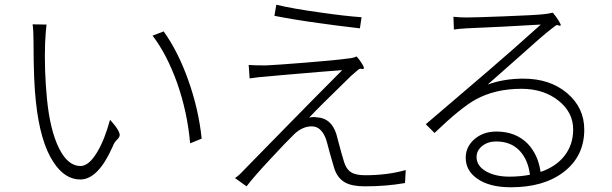

<svg xmlns="http://www.w3.org/2000/svg" viewBox="-20 -777 2590 813"><path d="M320 -17Q254 -17 206 -91Q150 -176 132 -346Q122 -434 122 -597Q122 -650 118 -674L177 -673Q173 -638 171 -595Q167 -481 179 -357Q192 -226 229.5 -150Q267 -74 321 -74Q356 -74 391 -132Q423 -185 446 -270Q493 -218 486 -200Q483 -192 476 -186Q464 -175 456 -154Q395 -17 320 -17ZM785 -170Q774 -300 730 -426Q686 -548 626 -626L673 -644Q734 -559 777 -438Q821 -315 834 -190Z M1024 12 975 -23Q992 -34 1011 -55Q1017 -61 1050 -95Q1139 -186 1196 -244Q1233 -281 1307 -357Q1402 -453 1429 -480Q1370 -476 1174 -459Q1124 -454 1109 -453Q1078 -451 1037 -445L1033 -502Q1054 -500 1106 -500Q1152 -502 1276 -512Q1402 -522 1451 -529Q1476 -531 1490 -538Q1503 -524 1513 -507Q1524 -489 1520 -486Q1518 -484 1512 -485Q1504 -488 1497 -482Q1481 -468 1475 -463Q1473 -461 1468 -457Q1328 -321 1289 -279Q1307 -283 1323 -280Q1382 -277 1404 -210Q1405 -204 1409 -191Q1428 -119 1437 -91Q1446 -61 1466 -48Q1486 -35 1526 -35Q1621 -35 1698 -57L1695 -2Q1617 12 1525 12Q1471 12 1442 -4Q1407 -23 1394 -69Q1389 -84 1376 -131Q1365 -174 1360 -189Q1340 -242 1300 -242Q1261 -242 1226 -209Q1189 -173 1129 -108Q1055 -29 1024 12ZM1504 -657Q1400 -669 1332 -679Q1228 -693 1142 -710L1150 -757Q1220 -740 1337 -724Q1441 -709 1511 -704Z M2143 16Q2052 16 2000 -21Q1952 -55 1952 -109Q1952 -154 1987 -186Q2025 -220 2082 -220Q2164 -220 2215 -168Q2259 -121 2269 -49Q2334 -71 2370 -117Q2407 -164 2407 -229Q2407 -302 2344 -351.5Q2281 -401 2188 -401Q2076 -401 1993 -355Q1929 -319 1820 -214L1783 -251Q1909 -359 2044 -474Q2149 -564 2270 -673Q2102 -663 1955 -657Q1921 -655 1902 -652L1900 -706Q1927 -703 1955 -703Q1994 -703 2119 -708Q2250 -713 2283 -717Q2303 -719 2319 -723H2321Q2334 -708 2345.5 -689.5Q2357 -671 2354 -669Q2351 -667 2346 -669Q2338 -673 2332 -668Q2316 -656 2310 -651Q2283 -631 2156 -517Q2076 -446 2045 -419Q2114 -444 2196 -444Q2309 -444 2381.5 -382.5Q2454 -321 2454 -228Q2454 -115 2366 -48Q2282 16 2143 16ZM2138 -29Q2182 -29 2224 -37Q2216 -101 2180 -139Q2143 -178 2081 -178Q2046 -178 2022 -159Q1998 -140 1998 -112Q1998 -74 2039 -51Q2078 -29 2138 -29Z"/></svg>

Font: GenSekiGothic TW L
Style: Regular
Weight: 300
Version: Version 1.501;PS 1;hotconv 16.6.51;makeotf.lib2.5.65220